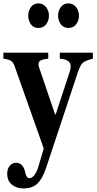

<svg xmlns="http://www.w3.org/2000/svg" viewBox="-26 -828 556 1106"><path d="M109 257.5Q70 257.5 42.8 236Q15.5 214.5 15.5 172Q15.5 143.5 30.8 126.5Q46 109.5 67 109.5Q84.5 109.5 98.2 122Q112 134.5 118 160Q123.5 183.5 128.8 190.8Q134 198 145 198Q158.5 198 172.2 180.5Q186 163 195 132.5L226 27.5L57 -450Q50.5 -469 36.8 -477.8Q23 -486.5 -6.5 -490V-524.5H252V-490Q214 -486.5 202.5 -475.5Q191 -464.5 199 -440.5L291 -169.5H295L374.5 -411.5Q388 -450 374.5 -468.5Q361 -487 318.5 -490V-524.5H509V-490Q479.5 -483 463.8 -474.5Q448 -466 439.5 -451.2Q431 -436.5 422 -410.5L239.5 139.5Q218.5 203 187.5 231.5Q158.5 257.5 109 257.5ZM368 -667Q339 -667 323.8 -689Q308.5 -711 308.5 -737Q308.5 -765 324.2 -786.8Q340 -808.5 368 -808.5Q396 -808.5 412.5 -786.8Q429 -765 429 -737Q429 -711 413.5 -689Q398 -667 368 -667ZM195 -667Q166 -667 151.2 -689Q136.5 -711 136.5 -737Q136.5 -765 152 -786.8Q167.5 -808.5 195 -808.5Q223 -808.5 239.5 -786.8Q256 -765 256 -737Q256 -711 240.5 -689Q225 -667 195 -667Z"/></svg>

Font: Libre Caslon Condensed
Style: Bold
Weight: 700
Designer: Pablo Impallari, Rodrigo Fuenzalida, Katja Schimmel, Ertekin Erdin
Foundry: Pablo Impallari, Rodrigo Fuenzalida
Version: Version 2.000; ttfautohint (v1.8.4.7-5d5b);gftools[0.9.33]